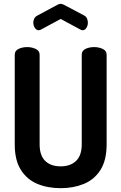

<svg xmlns="http://www.w3.org/2000/svg" viewBox="-20 -977 634 1003"><path d="M297 6Q229 6 175 -16.5Q121 -39 89 -89.5Q57 -140 57 -223V-691Q57 -712 77 -721.5Q97 -731 122 -731Q146 -731 166.5 -721.5Q187 -712 187 -691V-223Q187 -165 216 -136.5Q245 -108 297 -108Q348 -108 377.5 -136.5Q407 -165 407 -223V-691Q407 -712 426.5 -721.5Q446 -731 472 -731Q496 -731 516.5 -721.5Q537 -712 537 -691V-223Q537 -140 505 -89.5Q473 -39 418.5 -16.5Q364 6 297 6ZM182 -819Q170 -819 162 -831.5Q154 -844 154 -859Q154 -870 159 -880Q164 -890 176 -896L280 -952Q289 -957 297 -957Q304 -957 314 -952L418 -897Q430 -891 434.5 -880.5Q439 -870 439 -858Q439 -844 431.5 -831.5Q424 -819 411 -819Q409 -819 406 -820Q403 -821 401 -822L297 -878L193 -822Q190 -821 187 -820Q184 -819 182 -819Z"/></svg>

Font: Dosis ExtraLight
Style: Bold
Weight: 700
Version: Version 3.001; ttfautohint (v1.8.2)